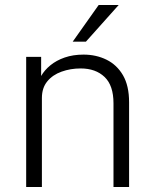

<svg xmlns="http://www.w3.org/2000/svg" viewBox="-20 -743 608 763"><path d="M84 0V-517H143.5V-441Q156.5 -464 180.2 -483.5Q204 -503 237.2 -514.5Q270.5 -526 312 -526Q362 -526 403.2 -505.8Q444.5 -485.5 468.8 -443.8Q493 -402 493 -336.5V0H431V-332.5Q431 -403.5 395.5 -437.2Q360 -471 300.5 -471Q260 -471 224.5 -458.2Q189 -445.5 167.8 -419.5Q146.5 -393.5 146.5 -353.5V0ZM372 -723H451.5L321.5 -577.5H269Z"/></svg>

Font: Public Sans ExtraLight
Style: Regular
Weight: 250
Designer: The Public Sans Project Authors: Dan O. Williams and USWDS (Libre Franklin designed by Pablo Impallari and Rodrigo Fuenz
Version: Version 1.007